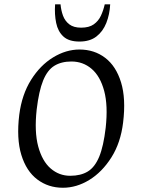

<svg xmlns="http://www.w3.org/2000/svg" viewBox="-20 -851 655 882"><path d="M268.9 11.5Q201.9 11.5 151.4 -26.6Q100.9 -64.6 78 -139.5Q55.1 -214.4 68.5 -324Q80.5 -416.9 122.7 -484.1Q164.8 -551.3 224.1 -587.4Q283.3 -623.5 345.1 -623.5Q413.1 -623.5 463.1 -585.4Q513.1 -547.4 536.1 -472.6Q559 -397.8 545.5 -288Q534.3 -195.3 491.8 -128Q449.2 -60.7 390.5 -24.6Q331.7 11.5 268.9 11.5ZM302.4 -43.5Q350.9 -43.5 383.3 -63.2Q415.7 -82.9 435.7 -131Q455.6 -179.1 465.5 -264.1Q476.7 -366.1 458.5 -433.7Q440.2 -501.4 400.7 -534.9Q361.3 -568.5 308.1 -568.5Q261.8 -568.5 229.7 -548.8Q197.7 -529.1 178.1 -481Q158.6 -432.9 148.5 -347.9Q137.3 -245.9 155.5 -178.4Q173.8 -110.8 212.6 -77.2Q251.5 -43.5 302.4 -43.5ZM345.1 -660.1Q296.1 -660.1 271.1 -683.4Q246 -706.7 238 -745.7Q229.9 -784.6 233.1 -831H258.1Q260.5 -803.6 269.4 -779.1Q278.4 -754.7 298.3 -739.3Q318.3 -723.9 352.6 -723.9Q389.2 -723.9 410.6 -739.1Q432.1 -754.3 443.5 -778.7Q454.9 -803.1 461.1 -831H486.2Q483.8 -784.6 468.4 -745.7Q453 -706.7 423 -683.4Q392.9 -660.1 345.1 -660.1Z"/></svg>

Font: Ancizar Serif Light
Style: Italic
Weight: 300
Italic angle: -4°
Designer: Cesar Puertas, Viviana Monsalve, Julian Moncada, Julian Prieto, Jose Castro, Felipe Aragon, Mariel Hernandez, Sara Alarc
Version: Version 8.100